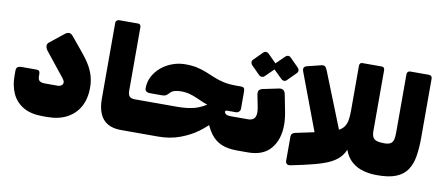

<svg xmlns="http://www.w3.org/2000/svg" viewBox="-70 -1027 3137 1353"><g transform="rotate(10 1499.0 -351.0)"><path d="M275 10Q188 10 134 -22.5Q80 -55 55 -110.5Q30 -166 30 -235V-272Q30 -290 39 -298Q48 -306 75 -306H176Q189 -306 194.5 -299Q200 -292 200 -276V-262Q200 -237 213.5 -228.5Q227 -220 249 -220H340Q357 -220 368 -228Q379 -236 379 -249Q379 -257 375 -264.5Q371 -272 363 -282L231 -447Q217 -465 215.5 -481Q214 -497 227 -508L326 -587Q342 -600 356.5 -600Q371 -600 386 -582L462 -490Q500 -445 523.5 -406Q547 -367 558 -328Q569 -289 569 -243Q569 -168 538.5 -111Q508 -54 449 -22Q390 10 305 10Z M919 10H834Q777 10 739 -12Q701 -34 682.5 -77.5Q664 -121 664 -183V-727Q664 -738 672 -744Q680 -750 690 -750H824Q834 -750 839 -743.5Q844 -737 844 -727V-272Q844 -254 849 -242.5Q854 -231 864.5 -225.5Q875 -220 892 -220H934Q949 -220 949 -205V-20Q949 10 919 10Z M919 10Q904 10 904 -5V-190Q904 -220 934 -220H1194Q1266 -220 1318 -233.5Q1370 -247 1424 -286L1513 -350L1570 -290L1463 -157Q1434 -121 1381 -82Q1328 -43 1257 -16.5Q1186 10 1101 10ZM1662 10Q1600 10 1554 -9Q1508 -28 1475.5 -71.5Q1443 -115 1419 -188L1529 -298Q1529 -272 1531 -256.5Q1533 -241 1539 -233Q1545 -225 1556.5 -222.5Q1568 -220 1588 -220H1702Q1709 -220 1713 -216Q1717 -212 1717 -205V-20Q1717 -6 1709 2Q1701 10 1687 10ZM1516 -254 1517 -256Q1468 -256 1434 -263.5Q1400 -271 1373 -282.5Q1346 -294 1321.5 -305Q1297 -316 1268.5 -324Q1240 -332 1202 -332Q1183 -332 1162.5 -327Q1142 -322 1129 -308Q1113 -291 1104 -286Q1095 -281 1074 -281H993Q955 -281 955 -311Q955 -356 975.5 -395Q996 -434 1030.5 -463Q1065 -492 1109.5 -508.5Q1154 -525 1202 -525Q1252 -525 1289 -516.5Q1326 -508 1357.5 -495Q1389 -482 1420.5 -469Q1452 -456 1490 -447.5Q1528 -439 1580 -439H1614Q1631 -439 1636.5 -431.5Q1642 -424 1642 -408V-286Q1642 -272 1633 -263Q1624 -254 1609 -254Z M1687 10Q1680 10 1676 6Q1672 2 1672 -5V-190Q1672 -204 1680 -212Q1688 -220 1702 -220H1704Q1731 -220 1745.5 -234Q1760 -248 1760 -281Q1760 -289 1758.5 -299.5Q1757 -310 1755 -321L1739 -401Q1735 -424 1743 -434Q1751 -444 1769 -448L1879 -471Q1920 -480 1928 -438L1951 -320Q1956 -295 1958.5 -271.5Q1961 -248 1961 -225Q1961 -120 1906.5 -55Q1852 10 1744 10ZM1766 -539Q1759 -532 1747.5 -531.5Q1736 -531 1727 -540L1666 -601Q1659 -609 1658 -620Q1657 -631 1666 -640L1727 -701Q1736 -710 1747 -709.5Q1758 -709 1766 -701L1827 -640Q1836 -631 1836.5 -619.5Q1837 -608 1828 -600ZM1925 -539Q1916 -530 1905 -531Q1894 -532 1886 -540L1824 -601Q1816 -609 1816 -620.5Q1816 -632 1824 -640L1886 -701Q1894 -709 1904.5 -709.5Q1915 -710 1924 -701L1985 -640Q1994 -631 1994.5 -620Q1995 -609 1986 -600Z M2056 47Q2037 51 2028 43Q2019 35 2019 22V-151Q2019 -177 2047 -183L2197 -215Q2251 -226 2288 -236.5Q2325 -247 2348.5 -259.5Q2372 -272 2385 -291Q2398 -310 2403 -337.5Q2408 -365 2408 -406V-727Q2408 -737 2413 -743.5Q2418 -750 2428 -750H2568Q2578 -750 2583 -743.5Q2588 -737 2588 -727V-295Q2588 -265 2596 -249Q2604 -233 2624 -226.5Q2644 -220 2678 -220Q2693 -220 2693 -205V-20Q2693 10 2663 10Q2614 10 2568 -2.5Q2522 -15 2486 -45.5Q2450 -76 2430 -130Q2412 -86 2376 -57.5Q2340 -29 2283.5 -9.5Q2227 10 2145 28ZM2221 -105 2028 -619Q2021 -638 2027.5 -647.5Q2034 -657 2047 -660L2144 -684Q2164 -689 2173 -682Q2182 -675 2191 -652L2387 -160Z M2663 10Q2648 10 2648 -5V-190Q2648 -220 2678 -220Q2705 -220 2720.5 -228Q2736 -236 2742 -255Q2748 -274 2748 -307V-727Q2748 -737 2754.5 -743.5Q2761 -750 2771 -750H2905Q2916 -750 2922 -743.5Q2928 -737 2928 -727V-304Q2928 -231 2918.5 -172Q2909 -113 2881.5 -72Q2854 -31 2801.5 -10Q2749 11 2663 10Z"/></g></svg>

Font: Rubik Black
Style: Italic
Weight: 900
Italic angle: -12°
Designer: Hubert and Fischer
Foundry: Hubert and Fischer
Version: Version 2.300;gftools[0.9.30]